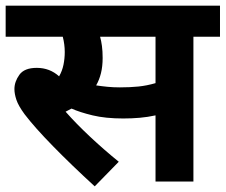

<svg xmlns="http://www.w3.org/2000/svg" viewBox="-20 -642 798 679"><path d="M664 -512V0H530V-234Q503 -228 474.5 -225.5Q446 -223 416 -223Q353 -223 307.5 -234Q262 -245 233 -258Q223 -253 212 -247Q249 -205 298 -159Q347 -113 400 -70L315 17Q233 -58 167.5 -125Q102 -192 67 -238Q45 -268 38 -289Q31 -310 31 -327Q31 -353 48.5 -377.5Q66 -402 110 -402Q156 -402 189 -372Q200 -391 204.5 -413Q209 -435 209 -458Q209 -485 202 -512H0V-622H758V-512ZM404 -333Q440 -333 469.5 -336Q499 -339 530 -348V-512H334Q338 -498 340.5 -479.5Q343 -461 343 -437Q343 -407 337 -383Q331 -359 320 -340Q340 -337 360.5 -335Q381 -333 404 -333Z"/></svg>

Font: Noto Sans Devanagari UI
Style: Bold
Weight: 700
Designer: Jelle Bosma - Monotype Design Team
Foundry: Monotype Imaging Inc.
Version: Version 2.004; ttfautohint (v1.8.4.7-5d5b)